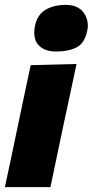

<svg xmlns="http://www.w3.org/2000/svg" viewBox="-21 -768 380 788"><path d="M-1 0Q10 -52.5 21 -102.5Q31.5 -152 44.5 -214.5L55 -264.5Q66 -317 74.5 -357.2Q83 -397.5 90.2 -431.5Q97.5 -465.5 105 -500.5L293 -505.5Q285.5 -469.5 278 -434.5Q270.5 -399.5 261.8 -358.8Q253 -318 241.5 -264.5L231 -214.5Q218 -152.5 207.5 -102.5Q197 -52.5 186 0ZM210 -556.5Q160.5 -556.5 136.5 -583.5Q119.5 -602.5 119.5 -633.5Q119.5 -646.5 122.5 -662Q132 -707.5 165.8 -727.8Q199.5 -748 249.5 -748Q298.5 -748 322 -716.5Q339.5 -693 339.5 -663.5Q339.5 -653 337 -641.5Q326.5 -590.5 293.2 -573.5Q260 -556.5 210 -556.5Z"/></svg>

Font: Heraclito ExtraBold
Style: Italic
Weight: 800
Italic angle: -12°
Designer: Kostas Bartsokas (font) & Cristiano Sobral (main changes)
Foundry: Kostas Bartsokas (font) & Cristiano Sobral (main changes)
Version: Version 1.00;July 8, 2020;FontCreator 13.0.0.2655 64-bit